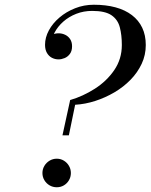

<svg xmlns="http://www.w3.org/2000/svg" viewBox="-20 -780 635 810"><path d="M243.5 -209 276 -358Q329.5 -373.5 379.8 -405.5Q430 -437.5 462 -484.2Q494 -531 494 -590Q494 -632 485.5 -664.8Q477 -697.5 450.2 -715.8Q423.5 -734 369 -734Q333 -734 301.8 -721.8Q270.5 -709.5 247 -688.8Q223.5 -668 210.2 -642.5Q197 -617 197 -591H171Q171 -606 179 -617Q187 -628 200 -633.8Q213 -639.5 227 -639.5Q242 -639.5 255 -633.2Q268 -627 276 -614.8Q284 -602.5 284 -585Q284 -565 275 -552.8Q266 -540.5 252.8 -535Q239.5 -529.5 227 -529.5Q212 -529.5 199 -536.2Q186 -543 178 -556.8Q170 -570.5 170 -591Q170 -622 186.2 -652Q202.5 -682 231 -706.2Q259.5 -730.5 296.8 -745.2Q334 -760 376 -760Q427 -760 467.5 -749Q508 -738 536.5 -716.2Q565 -694.5 580 -663Q595 -631.5 595 -590Q595 -548 577.8 -511Q560.5 -474 530.8 -443.5Q501 -413 462.8 -390.5Q424.5 -368 382 -354.2Q339.5 -340.5 297 -338L270.5 -209ZM219.5 10Q203 10 189.2 2Q175.5 -6 167.2 -19.8Q159 -33.5 159 -50Q159 -66.5 167.2 -80.2Q175.5 -94 189.2 -102.2Q203 -110.5 219.5 -110.5Q236 -110.5 249.5 -102.2Q263 -94 271 -80.2Q279 -66.5 279 -50Q279 -33.5 271 -19.8Q263 -6 249.5 2Q236 10 219.5 10Z"/></svg>

Font: Bodoni Moda 9pt
Style: Italic
Weight: 400
Italic angle: -13°
Designer: Owen Earl
Foundry: indestructible type
Version: Version 2.005